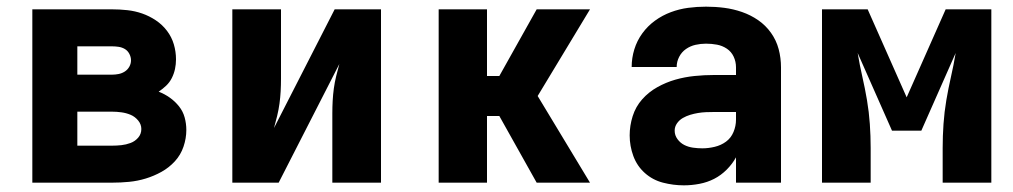

<svg xmlns="http://www.w3.org/2000/svg" viewBox="-20 -548 3040 576"><path d="M77 0V-520H316Q339 -520 362 -517.5Q385 -515 406.5 -507.5Q428 -500 447.5 -487Q467 -474 481 -455.5Q495 -437 501.5 -415Q508 -393 508 -370Q508 -355 505 -341Q502 -327 495.5 -314Q489 -301 478.5 -291Q468 -281 456 -273Q474 -266 489.5 -255Q505 -244 517 -229Q529 -214 534 -195.5Q539 -177 539 -158Q539 -133 530.5 -108Q522 -83 504.5 -64Q487 -45 464.5 -32.5Q442 -20 417.5 -12.5Q393 -5 367.5 -2.5Q342 0 316 0ZM212 -324H316Q326 -324 336 -326Q346 -328 354.5 -333.5Q363 -339 368 -348Q373 -357 373 -367Q373 -377 368 -386.5Q363 -396 354.5 -401Q346 -406 336 -407.5Q326 -409 316 -409H212ZM212 -111H316Q330 -111 344 -112.5Q358 -114 371.5 -119Q385 -124 394.5 -135Q404 -146 404 -161Q404 -175 394.5 -186.5Q385 -198 372 -203.5Q359 -209 344.5 -211Q330 -213 316 -213H212Z M677 0V-520H823V-312Q823 -293 822 -274.5Q821 -256 818.5 -237.5Q816 -219 811.5 -200.5Q807 -182 802 -164L984 -520H1123V0H977V-208Q977 -227 978 -245.5Q979 -264 981.5 -282.5Q984 -301 988.5 -319.5Q993 -338 998 -356L816 0Z M1296 0V-520H1441V-320H1478L1590 -520H1750L1593 -260L1750 0H1590L1478 -200H1441V0Z M2032 8H2031Q2000 8 1969 0Q1938 -8 1914.5 -29Q1891 -50 1880 -80Q1869 -110 1869 -142Q1869 -171 1878 -199.5Q1887 -228 1906.5 -250Q1926 -272 1952 -286.5Q1978 -301 2006 -309Q2034 -317 2063.5 -320Q2093 -323 2122 -323H2188V-346Q2188 -363 2181 -378Q2174 -393 2160.5 -402Q2147 -411 2131 -414Q2115 -417 2098 -417Q2082 -417 2066.5 -413.5Q2051 -410 2038 -401Q2025 -392 2017.5 -377.5Q2010 -363 2010 -347H1875Q1875 -374 1883 -400Q1891 -426 1907 -448Q1923 -470 1945 -486Q1967 -502 1992.5 -511.5Q2018 -521 2044.5 -524.5Q2071 -528 2098 -528Q2126 -528 2153 -524.5Q2180 -521 2206 -512Q2232 -503 2254.5 -487.5Q2277 -472 2293 -449.5Q2309 -427 2316 -400.5Q2323 -374 2323 -346V0H2188V-76Q2177 -56 2160 -39Q2143 -22 2122.5 -11.5Q2102 -1 2078.5 3.5Q2055 8 2032 8ZM2087 -103Q2105 -103 2124 -107.5Q2143 -112 2158 -123Q2173 -134 2180.5 -152Q2188 -170 2188 -189V-212H2122Q2110 -212 2098 -211.5Q2086 -211 2074 -209Q2062 -207 2050.5 -203.5Q2039 -200 2028.5 -194Q2018 -188 2011 -178Q2004 -168 2004 -156Q2004 -142 2012.5 -130.5Q2021 -119 2033 -113Q2045 -107 2059 -105Q2073 -103 2087 -103Z M2446 0V-520H2583L2700 -256L2817 -520H2954V0H2808V-104Q2808 -140 2810.5 -176Q2813 -212 2819 -247.5Q2825 -283 2833 -318Q2841 -353 2847 -389L2744 -156H2656L2553 -389Q2559 -353 2567 -318Q2575 -283 2581 -247.5Q2587 -212 2589.5 -176Q2592 -140 2592 -104V0Z"/></svg>

Font: Iosevka Custom Heavy Extended
Style: Regular
Weight: 900
Width: 7
Monospace: yes
Designer: Belleve Invis
Foundry: Belleve Invis
Version: Version 11.2.4; ttfautohint (v1.8.4)